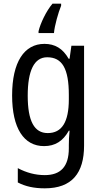

<svg xmlns="http://www.w3.org/2000/svg" viewBox="-20 -786 548 1046"><path d="M313 -755V-766H266C232 -726 200 -659 190 -616V-606H274C277 -645 298 -719 313 -755ZM222 -547C112 -547 46 -448 46 -266C46 -87 110 10 220 10C280 10 323 -17 355 -74H359C356 -48 355 -15 355 5V22C355 123 309 168 224 168C173 168 124 155 77 130V208C119 230 166 240 224 240C372 240 438 157 438 7V-537H369L359 -466H354C322 -522 279 -547 222 -547ZM237 -474C319 -474 355 -412 355 -269V-245C355 -121 317 -61 240 -61C167 -61 131 -126 131 -265C131 -401 166 -474 237 -474Z"/></svg>

Font: Noto Sans Khmer UI Condensed
Style: Regular
Weight: 400
Width: 3
Designer: Danh Hong and the Monotype Design Team
Foundry: Monotype Imaging Inc.
Version: Version 2.002